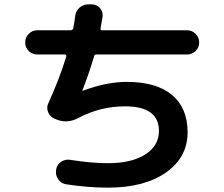

<svg xmlns="http://www.w3.org/2000/svg" viewBox="-20 -820 1040 890"><path d="M153.3 -567.4Q129.9 -567.4 113.3 -583.5Q96.7 -599.6 96.7 -623Q96.7 -646.5 113.3 -663.1Q129.9 -679.7 153.3 -679.7H307.6Q316.4 -679.7 319.3 -688.5Q324.2 -710.9 329.1 -749Q333 -772.5 351.1 -786.6Q369.1 -800.8 392.6 -799.8H407.2Q430.7 -798.8 444.8 -780.8Q459 -762.7 455.1 -740.2L446.3 -689.5Q444.3 -680.7 453.1 -679.7H846.7Q870.1 -679.7 886.7 -663.1Q903.3 -646.5 903.3 -623Q903.3 -599.6 886.7 -583.5Q870.1 -567.4 846.7 -567.4H425.8Q418 -567.4 416 -558.6Q393.6 -482.4 362.3 -401.4V-399.4H364.3Q473.6 -440.4 567.4 -440.4Q705.1 -440.4 777.3 -379.9Q849.6 -319.3 849.6 -207Q849.6 -90.8 749.5 -20.5Q649.4 49.8 480.5 49.8Q387.7 49.8 286.1 34.2Q262.7 30.3 249.5 10.7Q236.3 -8.8 240.2 -32.2V-34.2Q244.1 -57.6 263.7 -70.3Q283.2 -83 305.7 -79.1Q403.3 -63.5 480.5 -63.5Q589.8 -63.5 653.3 -104Q716.8 -144.5 716.8 -212.9Q716.8 -327.1 559.6 -327.1Q445.3 -327.1 343.8 -273.4Q293 -246.1 243.2 -265.6L233.4 -269.5Q211.9 -278.3 203.1 -299.8Q194.3 -321.3 204.1 -341.8Q255.9 -455.1 287.1 -557.6Q289.1 -566.4 281.2 -567.4Z"/></svg>

Font: Rounded Mgen+ 1mn bold
Style: Bold
Weight: 700
Designer: [Source Han Sans]
Ryoko NISHIZUKA  (kana & ideographs); Paul D. Hunt (Latin, Greek & Cyrillic); Wenlong ZHANG  (bopomofo
Version: Version 1.059.20150602